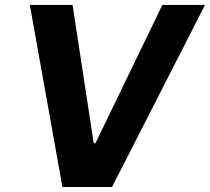

<svg xmlns="http://www.w3.org/2000/svg" viewBox="-20 -747 839 767"><path d="M269.9 -727.3 354.4 -174.7H361.2L628.6 -727.3H799L427.6 0H229.4L99.1 -727.3Z"/></svg>

Font: Karasuma Gothic
Style: Bold Italic
Weight: 700
Italic angle: 9.39998°
Designer: Rasmus Andersson / Ryoko Nishizuka
Foundry: Genbu
Version: Version 1.00